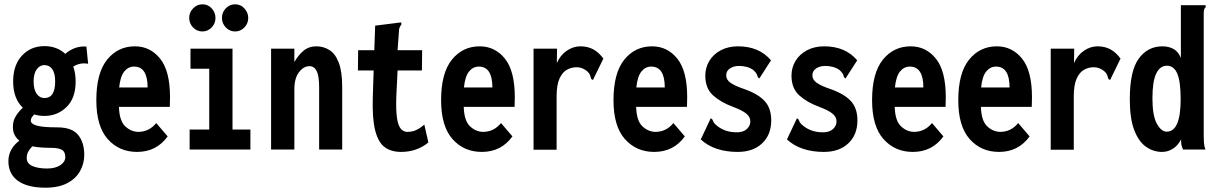

<svg xmlns="http://www.w3.org/2000/svg" viewBox="-20 -694 5640 891"><path d="M186 -156Q161 -156 139 -163Q132 -156 127.5 -149.5Q123 -143 123 -134Q123 -119 151 -111Q179 -103 246 -103Q314 -103 342.5 -68Q371 -33 371 25Q371 65 351.5 100Q332 135 292 156Q252 177 191 177Q107 177 63 145Q19 113 19 54Q19 24 33 -0.5Q47 -25 70 -41Q56 -52 47.5 -68.5Q39 -85 40 -108Q40 -133 53 -154.5Q66 -176 86 -194Q41 -237 41 -316Q41 -392 82 -436Q123 -480 186 -480Q244 -480 283 -444Q303 -462 328 -471Q353 -480 381 -478L389 -398Q352 -405 320 -385Q331 -354 331 -316Q331 -238 288.5 -197Q246 -156 186 -156ZM186 -239Q236 -239 236 -316Q236 -354 222.5 -373Q209 -392 186 -392Q165 -392 150.5 -372.5Q136 -353 136 -316Q136 -279 150 -259Q164 -239 186 -239ZM104 39Q104 65 130.5 76.5Q157 88 198 88Q237 88 260 72.5Q283 57 283 35Q283 10 267 1Q251 -8 216 -8Q194 -8 172 -9.5Q150 -11 130 -15Q119 -4 111.5 9Q104 22 104 39Z M616 11Q533 11 480 -48.5Q427 -108 427 -229Q427 -355 477 -417Q527 -479 606 -479Q677 -479 723 -422Q769 -365 769 -243Q769 -232 768.5 -220Q768 -208 768 -198H532Q534 -134 560.5 -108.5Q587 -83 621 -82Q672 -82 705 -123L758 -61Q706 11 616 11ZM533 -288H665Q665 -385 602 -385Q575 -385 556.5 -362Q538 -339 533 -288Z M860 0V-93H951V-375H864V-468H1059V-93H1142V0ZM919 -548Q894 -548 876 -566.5Q858 -585 858 -611Q858 -636 876 -655Q894 -674 919 -674Q946 -674 963 -654.5Q980 -635 980 -611Q980 -585 962 -566.5Q944 -548 919 -548ZM1071 -548Q1046 -548 1028 -566.5Q1010 -585 1010 -611Q1010 -637 1028 -655.5Q1046 -674 1071 -674Q1098 -674 1115 -654Q1132 -634 1132 -611Q1132 -585 1114 -566.5Q1096 -548 1071 -548Z M1238 0V-468H1346V-406Q1364 -438 1388.5 -458.5Q1413 -479 1448 -479Q1481 -479 1508.5 -462Q1536 -445 1552 -403.5Q1568 -362 1568 -290V0H1461V-289Q1461 -342 1449.5 -364.5Q1438 -387 1416 -387Q1389 -387 1367.5 -359Q1346 -331 1346 -279V0Z M1841 11Q1796 11 1766 -10.5Q1736 -32 1721.5 -87Q1707 -142 1710 -242L1714 -367H1641L1642 -461H1717L1721 -575L1833 -589L1842 -590L1843 -581Q1838 -574 1834.5 -566.5Q1831 -559 1831 -543L1825 -461H1939L1938 -367H1825L1819 -243Q1817 -180 1822.5 -145Q1828 -110 1840.5 -96Q1853 -82 1870 -82Q1895 -82 1914.5 -92Q1934 -102 1949 -116L1968 -33Q1915 11 1841 11Z M2216 11Q2133 11 2080 -48.5Q2027 -108 2027 -229Q2027 -355 2077 -417Q2127 -479 2206 -479Q2277 -479 2323 -422Q2369 -365 2369 -243Q2369 -232 2368.5 -220Q2368 -208 2368 -198H2132Q2134 -134 2160.5 -108.5Q2187 -83 2221 -82Q2272 -82 2305 -123L2358 -61Q2306 11 2216 11ZM2133 -288H2265Q2265 -385 2202 -385Q2175 -385 2156.5 -362Q2138 -339 2133 -288Z M2456 -468H2565L2564 -401Q2580 -438 2610 -458.5Q2640 -479 2673 -479Q2708 -479 2734 -464.5Q2760 -450 2780 -422L2736 -332L2732 -323L2724 -327Q2721 -335 2718.5 -344Q2716 -353 2704 -364Q2694 -372 2682 -377Q2670 -382 2656 -382Q2632 -382 2611 -370.5Q2590 -359 2576.5 -329.5Q2563 -300 2563 -247V1H2456Z M3016 11Q2933 11 2880 -48.5Q2827 -108 2827 -229Q2827 -355 2877 -417Q2927 -479 3006 -479Q3077 -479 3123 -422Q3169 -365 3169 -243Q3169 -232 3168.5 -220Q3168 -208 3168 -198H2932Q2934 -134 2960.5 -108.5Q2987 -83 3021 -82Q3072 -82 3105 -123L3158 -61Q3106 11 3016 11ZM2933 -288H3065Q3065 -385 3002 -385Q2975 -385 2956.5 -362Q2938 -339 2933 -288Z M3403 11Q3350 11 3306.5 -3.5Q3263 -18 3232 -47L3274 -136L3278 -145L3285 -141Q3288 -133 3292 -126Q3296 -119 3309 -109Q3327 -95 3349 -87.5Q3371 -80 3400 -80Q3429 -80 3445.5 -95Q3462 -110 3462 -131Q3462 -151 3443.5 -166.5Q3425 -182 3382 -198Q3325 -219 3289 -251.5Q3253 -284 3253 -343Q3253 -380 3271.5 -411Q3290 -442 3324.5 -460.5Q3359 -479 3405 -479Q3503 -479 3558 -414L3509 -338L3504 -330L3497 -335Q3495 -343 3491.5 -350.5Q3488 -358 3476 -369Q3462 -379 3445 -383.5Q3428 -388 3410 -388Q3385 -388 3367.5 -376.5Q3350 -365 3350 -344Q3350 -324 3370.5 -309.5Q3391 -295 3436 -280Q3500 -257 3529.5 -224Q3559 -191 3559 -135Q3559 -69 3517 -29Q3475 11 3403 11Z M3803 11Q3750 11 3706.5 -3.5Q3663 -18 3632 -47L3674 -136L3678 -145L3685 -141Q3688 -133 3692 -126Q3696 -119 3709 -109Q3727 -95 3749 -87.5Q3771 -80 3800 -80Q3829 -80 3845.5 -95Q3862 -110 3862 -131Q3862 -151 3843.5 -166.5Q3825 -182 3782 -198Q3725 -219 3689 -251.5Q3653 -284 3653 -343Q3653 -380 3671.5 -411Q3690 -442 3724.5 -460.5Q3759 -479 3805 -479Q3903 -479 3958 -414L3909 -338L3904 -330L3897 -335Q3895 -343 3891.5 -350.5Q3888 -358 3876 -369Q3862 -379 3845 -383.5Q3828 -388 3810 -388Q3785 -388 3767.5 -376.5Q3750 -365 3750 -344Q3750 -324 3770.5 -309.5Q3791 -295 3836 -280Q3900 -257 3929.5 -224Q3959 -191 3959 -135Q3959 -69 3917 -29Q3875 11 3803 11Z M4216 11Q4133 11 4080 -48.5Q4027 -108 4027 -229Q4027 -355 4077 -417Q4127 -479 4206 -479Q4277 -479 4323 -422Q4369 -365 4369 -243Q4369 -232 4368.5 -220Q4368 -208 4368 -198H4132Q4134 -134 4160.5 -108.5Q4187 -83 4221 -82Q4272 -82 4305 -123L4358 -61Q4306 11 4216 11ZM4133 -288H4265Q4265 -385 4202 -385Q4175 -385 4156.5 -362Q4138 -339 4133 -288Z M4616 11Q4533 11 4480 -48.5Q4427 -108 4427 -229Q4427 -355 4477 -417Q4527 -479 4606 -479Q4677 -479 4723 -422Q4769 -365 4769 -243Q4769 -232 4768.5 -220Q4768 -208 4768 -198H4532Q4534 -134 4560.5 -108.5Q4587 -83 4621 -82Q4672 -82 4705 -123L4758 -61Q4706 11 4616 11ZM4533 -288H4665Q4665 -385 4602 -385Q4575 -385 4556.5 -362Q4538 -339 4533 -288Z M4856 -468H4965L4964 -401Q4980 -438 5010 -458.5Q5040 -479 5073 -479Q5108 -479 5134 -464.5Q5160 -450 5180 -422L5136 -332L5132 -323L5124 -327Q5121 -335 5118.5 -344Q5116 -353 5104 -364Q5094 -372 5082 -377Q5070 -382 5056 -382Q5032 -382 5011 -370.5Q4990 -359 4976.5 -329.5Q4963 -300 4963 -247V1H4856Z M5373 11Q5332 11 5298 -13Q5264 -37 5243.5 -90.5Q5223 -144 5223 -234Q5223 -365 5264.5 -422Q5306 -479 5374 -479Q5403 -479 5425.5 -467Q5448 -455 5460 -425V-670H5575V-661Q5569 -655 5567.5 -647.5Q5566 -640 5566 -624V-64Q5566 -48 5567 -32Q5568 -16 5574 0H5470Q5464 -14 5462.5 -22.5Q5461 -31 5461 -47Q5446 -18 5422.5 -3.5Q5399 11 5373 11ZM5394 -83Q5459 -83 5459 -233Q5459 -315 5443.5 -352Q5428 -389 5395 -389Q5363 -389 5345.5 -352.5Q5328 -316 5328 -238Q5328 -157 5348.5 -120Q5369 -83 5394 -83Z"/></svg>

Font: Inconsolata Condensed ExtraBold
Style: Regular
Weight: 800
Width: 3
Monospace: yes
Designer: Raph Levien, Cyreal, Brenton Simpson
Foundry: Raph Levien, Cyreal, Google
Version: Version 3.001; ttfautohint (v1.8.2.53-6de2)